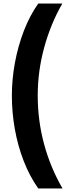

<svg xmlns="http://www.w3.org/2000/svg" viewBox="-20 -820 401 1084"><path d="M47 -280Q47 -373 64.5 -467Q82 -561 115 -646.5Q148 -732 196 -800H332Q267 -688 230 -553.5Q193 -419 193 -280Q193 -139 229 -6Q265 127 333 244H196Q146 173 113 87Q80 1 63.5 -92.5Q47 -186 47 -280Z"/></svg>

Font: Noto Sans Tamil SemiCondensed ExtraBold
Style: Regular
Weight: 800
Width: 4
Designer: Jelle Bosma - Monotype Design Team
Foundry: Monotype Imaging Inc.
Version: Version 2.004; ttfautohint (v1.8.4.7-5d5b)